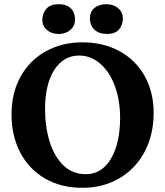

<svg xmlns="http://www.w3.org/2000/svg" viewBox="-20 -887 788 916"><path d="M35 -341Q35 -444 78.5 -522Q122 -600 199 -642.5Q276 -685 373 -685Q473 -685 550 -643Q627 -601 670 -524.5Q713 -448 713 -348Q713 -245 670.5 -164Q628 -83 550.5 -37Q473 9 373 9Q271 9 194.5 -35.5Q118 -80 76.5 -159.5Q35 -239 35 -341ZM553 -325Q553 -407 528.5 -475Q504 -543 459 -582.5Q414 -622 357 -622Q283 -622 239 -553.5Q195 -485 195 -366Q195 -282 217 -211Q239 -140 282.5 -98Q326 -56 389 -56Q466 -56 509.5 -130Q553 -204 553 -325ZM182 -792Q182 -824 201.5 -845.5Q221 -867 259 -867Q298 -867 318 -847Q338 -827 338 -794Q338 -764 316 -744.5Q294 -725 261 -725Q226 -725 204 -744Q182 -763 182 -792ZM409 -800Q409 -831 430.5 -849Q452 -867 487 -867Q521 -867 543.5 -848Q566 -829 566 -800Q566 -768 548 -746.5Q530 -725 491 -725Q452 -725 430.5 -745.5Q409 -766 409 -800Z"/></svg>

Font: Vollkorn SC
Style: Bold
Weight: 700
Designer: Friedrich Althausen
Foundry: Friedrich Althausen
Version: Version 4.015